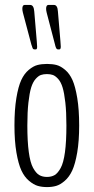

<svg xmlns="http://www.w3.org/2000/svg" viewBox="-20 -759 383 785"><path d="M120.6 -557.1Q118.7 -557.1 116.9 -557.9Q115.2 -558.6 114 -560.8Q112.8 -563 112.3 -564.7Q111.8 -566.4 110.6 -570.3Q109.4 -574.2 108.4 -576.2L73.7 -707Q71.3 -716.8 71.3 -722.7Q71.3 -738.8 80.6 -738.8H103.5Q118.2 -738.8 120.1 -711.9L130.4 -589.8Q131.8 -569.3 131.8 -568.4Q131.8 -557.1 127 -557.1ZM216.3 -557.1Q215.3 -557.1 214.4 -557.6Q209.5 -558.6 205.6 -573.7Q205.1 -575.2 205.1 -576.2L170.9 -707Q168.5 -716.8 168.5 -722.7Q168.5 -738.8 177.7 -738.8H200.7Q215.3 -738.8 216.8 -711.9L227.1 -589.8Q228.5 -569.3 228.5 -568.4Q228.5 -557.1 222.7 -557.1ZM251.5 -246.1Q251.5 -300.8 247.1 -340.1Q242.7 -379.4 235.8 -401.6Q229 -423.8 217.8 -436.3Q206.5 -448.7 196.3 -452.4Q186 -456.1 171.9 -456.1Q157.7 -456.1 147.2 -452.4Q136.7 -448.7 125.5 -436Q114.3 -423.3 107.4 -401.1Q100.6 -378.9 96.2 -339.8Q91.8 -300.8 91.8 -246.1Q91.8 -180.7 97.7 -137.5Q103.5 -94.2 115.2 -72.8Q127 -51.3 140.1 -43.5Q153.3 -35.6 171.9 -35.6Q190.4 -35.6 203.4 -43.2Q216.3 -50.8 228 -72Q239.7 -93.3 245.6 -136.7Q251.5 -180.2 251.5 -246.1ZM172.4 5.9Q151.4 5.9 134.5 1Q117.7 -3.9 98.9 -19.5Q80.1 -35.2 67.6 -61.8Q55.2 -88.4 47.1 -135.5Q39.1 -182.6 39.1 -246.1Q39.1 -310.5 46.9 -357.9Q54.7 -405.3 66.9 -431.6Q79.1 -458 97.7 -473.4Q116.2 -488.8 133.3 -493.2Q150.4 -497.6 172.4 -497.6Q194.3 -497.6 211.2 -493.2Q228 -488.8 246.3 -473.4Q264.6 -458 276.4 -431.6Q288.1 -405.3 295.9 -357.9Q303.7 -310.5 303.7 -246.1Q303.7 -182.6 295.7 -135.5Q287.6 -88.4 275.4 -62Q263.2 -35.6 244.9 -19.8Q226.6 -3.9 209.7 1Q192.9 5.9 172.4 5.9Z"/></svg>

Font: BenchNine Light
Style: Regular
Weight: 300
Version: Version 1 ; ttfautohint (v0.92.18-e454-dirty) -l 8 -r 50 -G 